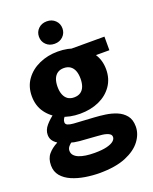

<svg xmlns="http://www.w3.org/2000/svg" viewBox="-172 -817 912 1145"><g transform="rotate(-20 283.5 -244.0)"><path d="M269.2 -137.2Q204.7 -137.2 150.8 -161Q97 -184.8 65.2 -228.8Q33.3 -272.8 33.3 -333.7Q33.3 -394.5 65.2 -438.8Q97 -483.2 150.8 -507.4Q204.7 -531.7 269.2 -531.7Q334.7 -531.7 388 -507.4Q441.3 -483.2 473.2 -438.8Q505 -394.5 505 -333.7Q505 -273.7 474 -229.3Q443 -184.8 390.1 -161Q337.2 -137.2 269.2 -137.2ZM269.2 -241.2Q294 -241.2 310.3 -252.3Q326.7 -263.5 334.6 -284.3Q342.5 -305.2 342.5 -333.7Q342.5 -362.3 334.6 -383.1Q326.7 -403.8 310.3 -415.3Q294 -426.8 269.2 -426.8Q245.2 -426.8 228.8 -415.3Q212.5 -403.8 204.6 -383.1Q196.7 -362.3 196.7 -333.7Q196.7 -305.2 205 -284.3Q213.3 -263.5 229.2 -252.3Q245.2 -241.2 269.2 -241.2ZM258.3 235Q213.3 235 167.5 227.6Q121.7 220.2 83.6 203.8Q45.5 187.3 22.6 160.1Q-0.3 132.8 -0.3 93.2Q-0.3 49.7 22.2 23.1Q44.7 -3.5 80.5 -21.8V-23.7Q61 -36.7 52.3 -51.3Q43.5 -65.8 43.5 -84.8Q43.5 -115.8 67 -143Q90.5 -170.2 121.2 -192.2L184.5 -162.5Q174.5 -153 168.5 -142.7Q162.5 -132.5 162.5 -121.7Q162.5 -109.2 174.7 -103.5Q187 -97.8 211.3 -95.8L340.8 -88Q372.3 -86.2 409.3 -81Q446.3 -75.8 479.2 -62.3Q512 -48.8 533.2 -22.9Q554.5 3 554.5 47.3Q554.5 94.3 522.3 137.4Q490.2 180.5 424.7 207.8Q359.2 235 258.3 235ZM270.5 111.8Q318.8 111.8 348.5 104.3Q378.2 96.8 391.8 85Q405.5 73.2 405.5 60.2Q405.5 48.8 398.2 42.2Q390.8 35.7 377.8 31.5Q364.8 27.3 349.5 25.5Q334.2 23.7 318.2 22.7L209.5 14.8Q189.5 12.8 175.6 10Q161.7 7.2 152.7 1.5L164.5 3.3Q153 9.8 142.9 22Q132.8 34.2 132.8 48.7Q132.8 65.5 143 77.3Q153.2 89.2 171.5 96.8Q189.8 104.3 215.1 108.1Q240.3 111.8 270.5 111.8ZM326.7 -520H562V-433.7H450.7ZM269.2 -581.2Q236.5 -581.2 215.6 -601.7Q194.7 -622.2 194.7 -652.3Q194.7 -682.5 215.6 -703Q236.5 -723.5 269.2 -723.5Q301.8 -723.5 322.7 -703Q343.7 -682.5 343.7 -652.3Q343.7 -622.2 322.7 -601.7Q301.8 -581.2 269.2 -581.2Z"/></g></svg>

Font: Murecho Thin
Style: Regular
Weight: 100
Designer: Neil Summerour
Foundry: Positype
Version: Version 1.010